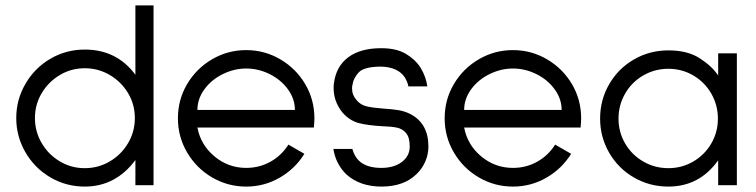

<svg xmlns="http://www.w3.org/2000/svg" viewBox="-20 -684 2791 709"><path d="M547 0H480V-93Q407 5 293 5Q224 5 166 -29Q108 -63 74 -121.5Q40 -180 40 -248Q40 -316 74 -374.5Q108 -433 166 -467Q224 -501 293 -501Q411 -501 480 -408V-664H547ZM293 -432Q243 -432 201 -407Q159 -382 134 -340Q109 -298 109 -248Q109 -198 134 -155.5Q159 -113 201 -88Q243 -63 293 -63Q343 -63 385.5 -88Q428 -113 453 -155.5Q478 -198 478 -248Q478 -298 453 -340Q428 -382 385.5 -407Q343 -432 293 -432Z M709 -213Q721 -149 772 -106.5Q823 -64 889 -64Q938 -64 979 -87Q1020 -110 1045 -150L1104 -116Q1070 -61 1013 -28Q956 5 889 5Q821 5 763 -29Q705 -63 671 -121Q637 -179 637 -247Q637 -316 671 -373.5Q705 -431 763 -465Q821 -499 889 -499Q957 -499 1015 -465Q1073 -431 1107 -373.5Q1141 -316 1141 -247Q1141 -235 1139 -213ZM709 -278H1069Q1069 -319 1043 -354.5Q1017 -390 975.5 -410.5Q934 -431 889 -431Q845 -431 803 -410.5Q761 -390 735 -354.5Q709 -319 709 -278Z M1306 -90Q1334 -64 1388 -64Q1435 -64 1464 -86Q1493 -108 1493 -143Q1493 -176 1480 -192Q1467 -208 1446.5 -212.5Q1426 -217 1390 -218Q1338 -221 1305 -229.5Q1272 -238 1245 -268Q1212 -309 1212 -358Q1212 -370 1213 -376Q1221 -439 1266 -472.5Q1311 -506 1387 -506H1388Q1444 -506 1479 -485Q1514 -464 1533 -434Q1553 -401 1558 -365H1488Q1486 -379 1475 -398Q1450 -436 1388 -438Q1325 -438 1305 -417Q1285 -396 1281 -368Q1280 -364 1280 -357Q1280 -333 1297 -314Q1311 -297 1333 -291.5Q1355 -286 1396 -283Q1429 -281 1452.5 -277Q1476 -273 1497 -262Q1562 -227 1562 -143Q1562 -114 1550.5 -87.5Q1539 -61 1518 -41Q1471 5 1389 5Q1309 5 1259 -40Q1220 -78 1211 -134H1281Q1289 -106 1306 -90Z M1694 -213Q1706 -149 1757 -106.5Q1808 -64 1874 -64Q1923 -64 1964 -87Q2005 -110 2030 -150L2089 -116Q2055 -61 1998 -28Q1941 5 1874 5Q1806 5 1748 -29Q1690 -63 1656 -121Q1622 -179 1622 -247Q1622 -316 1656 -373.5Q1690 -431 1748 -465Q1806 -499 1874 -499Q1942 -499 2000 -465Q2058 -431 2092 -373.5Q2126 -316 2126 -247Q2126 -235 2124 -213ZM1694 -278H2054Q2054 -319 2028 -354.5Q2002 -390 1960.5 -410.5Q1919 -431 1874 -431Q1830 -431 1788 -410.5Q1746 -390 1720 -354.5Q1694 -319 1694 -278Z M2701 -487V0H2632V-92Q2563 5 2448 5Q2379 5 2321 -28.5Q2263 -62 2229.5 -120Q2196 -178 2196 -246Q2196 -315 2229.5 -373Q2263 -431 2321 -464.5Q2379 -498 2448 -498Q2519 -498 2564.5 -468.5Q2610 -439 2632 -405V-487ZM2631 -246Q2631 -296 2606.5 -338.5Q2582 -381 2540 -405.5Q2498 -430 2448 -430Q2398 -430 2355.5 -405.5Q2313 -381 2288.5 -338.5Q2264 -296 2264 -246Q2264 -196 2288.5 -154Q2313 -112 2355.5 -87.5Q2398 -63 2448 -63Q2498 -63 2540 -87.5Q2582 -112 2606.5 -154Q2631 -196 2631 -246Z"/></svg>

Font: Sulphur Point
Style: Regular
Weight: 400
Designer: Noponies / Dale Sattler
Foundry: Noponies
Version: Version 1.000; ttfautohint (v1.8)